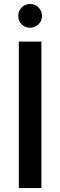

<svg xmlns="http://www.w3.org/2000/svg" viewBox="-20 -949 304 969"><path d="M75 -739V0H189V-739ZM72 -869C72 -835 98 -809 132 -809C165 -809 192 -835 192 -869C192 -902 165 -929 132 -929C98 -929 72 -902 72 -869Z"/></svg>

Font: Malmofest Medium
Style: Regular
Weight: 500
Designer: Jonny Pinhorn (Poppins), Kolossal
Version: Version 1.004;Glyphs 3.1.2 (3151)